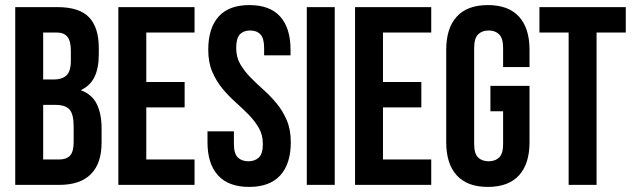

<svg xmlns="http://www.w3.org/2000/svg" viewBox="-20 -728 2492 756"><path d="M206 -700Q292 -700 330.5 -660Q369 -620 369 -539V-514Q369 -460 352 -425Q335 -390 298 -373Q343 -356 361.5 -317.5Q380 -279 380 -223V-166Q380 -85 338 -42.5Q296 0 213 0H40V-700ZM150 -315V-100H213Q241 -100 255.5 -115Q270 -130 270 -169V-230Q270 -279 253.5 -297Q237 -315 199 -315ZM150 -600V-415H193Q224 -415 241.5 -431Q259 -447 259 -489V-528Q259 -566 245.5 -583Q232 -600 203 -600Z M556 -405H707V-305H556V-100H746V0H446V-700H746V-600H556Z M800 -532Q800 -617 840.5 -662.5Q881 -708 962 -708Q1043 -708 1083.5 -662.5Q1124 -617 1124 -532V-510H1020V-539Q1020 -577 1005.5 -592.5Q991 -608 965 -608Q939 -608 924.5 -592.5Q910 -577 910 -539Q910 -503 926 -475.5Q942 -448 966 -423.5Q990 -399 1017.5 -374.5Q1045 -350 1069 -321Q1093 -292 1109 -255Q1125 -218 1125 -168Q1125 -83 1083.5 -37.5Q1042 8 961 8Q880 8 838.5 -37.5Q797 -83 797 -168V-211H901V-161Q901 -123 916.5 -108Q932 -93 958 -93Q984 -93 999.5 -108Q1015 -123 1015 -161Q1015 -197 999 -224.5Q983 -252 959 -276.5Q935 -301 907.5 -325.5Q880 -350 856 -379Q832 -408 816 -445Q800 -482 800 -532Z M1188 -700H1298V0H1188Z M1488 -405H1639V-305H1488V-100H1678V0H1378V-700H1678V-600H1488Z M1911 -390H2065V-168Q2065 -83 2023.5 -37.5Q1982 8 1901 8Q1820 8 1778.5 -37.5Q1737 -83 1737 -168V-532Q1737 -617 1778.5 -662.5Q1820 -708 1901 -708Q1982 -708 2023.5 -662.5Q2065 -617 2065 -532V-464H1961V-539Q1961 -577 1945.5 -592.5Q1930 -608 1904 -608Q1878 -608 1862.5 -592.5Q1847 -577 1847 -539V-161Q1847 -123 1862.5 -108Q1878 -93 1904 -93Q1930 -93 1945.5 -108Q1961 -123 1961 -161V-290H1911Z M2104 -700H2444V-600H2329V0H2219V-600H2104Z"/></svg>

Font: SVN-Bebas Neue
Style: Bold
Weight: 700
Designer: Ryoichi Tsunekawa
Foundry: Ryoichi Tsunekawa
Version: Version 1.300; ttfautohint (v1.7.9-c794)